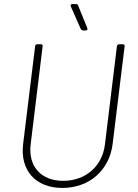

<svg xmlns="http://www.w3.org/2000/svg" viewBox="-20 -918 679 946"><path d="M410 -780 365 -891C363 -896 359 -898 354 -898H337C329 -898 326 -893 329 -886L378 -775C381 -771 384 -768 389 -768H402C410 -768 413 -773 410 -780ZM287 8C420 8 519 -79 535 -209L594 -690C595 -696 591 -700 585 -700H567C561 -700 557 -696 556 -690L497 -206C484 -99 402 -27 291 -27C182 -27 118 -99 131 -206L190 -690C191 -696 188 -700 182 -700H164C158 -700 153 -696 153 -690L94 -209C78 -79 155 8 287 8Z"/></svg>

Font: Barlow ExtraLight
Style: Italic
Weight: 275
Italic angle: -7°
Designer: Jeremy Tribby
Foundry: Tribby Type
Version: Version 1.422;hotconv 1.0.109;makeotfexe 2.5.65596